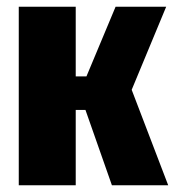

<svg xmlns="http://www.w3.org/2000/svg" viewBox="-20 -553 522 573"><path d="M373 -285 482 0H314L235 -225H206V0H36V-533H206V-325H238L325 -533H476Z"/></svg>

Font: Fira Sans Compressed ExtraBold
Style: Regular
Weight: 800
Width: 1
Designer: bBox Type GmbH & Carrois Corporate GbR & Edenspiekermann AG
Foundry: bBox Type GmbH & Carrois Corporate GbR & Edenspiekermann AG
Version: Version 4.301